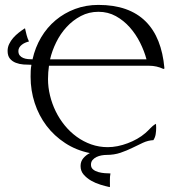

<svg xmlns="http://www.w3.org/2000/svg" viewBox="-20 -615 684 775"><path d="M425.8 85.4Q423.3 98.6 423.6 112.1Q423.8 125.5 423.8 139.2L421.9 140.1Q406.2 136.7 386 130.6Q365.7 124.5 347.9 114.3Q330.1 104 317.6 89.6Q305.2 75.2 305.2 55.2Q305.2 36.6 316.2 23.7Q327.1 10.7 342.8 2.9Q287.6 -8.3 243.2 -37.4Q198.7 -66.4 167.7 -107.4Q136.7 -148.4 120.1 -199.2Q103.5 -250 103.5 -305.2Q103.5 -317.4 104 -329.3Q104.5 -341.3 106.9 -353.5Q91.8 -353.5 75 -354.7Q58.1 -356 43.7 -361.6Q29.3 -367.2 20 -378.4Q10.7 -389.6 10.7 -409.7Q10.7 -424.3 17.1 -437.5Q23.4 -450.7 33.4 -462.2Q43.5 -473.6 55.7 -483.2Q67.9 -492.7 79.1 -500H81.1Q84 -486.8 87.4 -473.6Q90.8 -460.4 96.7 -448.2L96.2 -447.3Q89.4 -445.8 82 -442.6Q74.7 -439.5 68.4 -434.6Q62 -429.7 58.1 -423.3Q54.2 -417 54.2 -409.2Q54.2 -397.9 59.8 -391.1Q65.4 -384.3 74 -380.9Q82.5 -377.4 92.5 -376.5Q102.5 -375.5 111.3 -375.5Q122.1 -423.8 146 -464.1Q169.9 -504.4 204.6 -533.4Q239.3 -562.5 283.2 -578.9Q327.1 -595.2 377 -595.2Q439.5 -595.2 487.1 -578.4Q534.7 -561.5 567.6 -528.8Q600.6 -496.1 619.4 -448.7Q638.2 -401.4 643.6 -340.3L642.6 -336.9H639.2Q612.3 -349.6 582 -349.6H177.7Q175.8 -336.4 174.8 -323Q173.8 -309.6 173.8 -295.9Q173.8 -262.7 181.9 -229.5Q189.9 -196.3 204.8 -165.8Q219.7 -135.3 241.2 -108.9Q262.7 -82.5 289.6 -63Q316.4 -43.5 348.1 -32.2Q379.9 -21 415 -21Q434.1 -21 454.8 -25.1Q475.6 -29.3 495.6 -36.9Q515.6 -44.4 533.7 -54.7Q551.8 -64.9 566.4 -77.6Q577.1 -86.9 586.7 -97.2Q596.2 -107.4 608.4 -115.2L609.9 -111.8Q609.9 -108.9 610.1 -105.7Q610.4 -102.5 610.4 -99.6Q610.4 -86.4 608.4 -73.5Q606.4 -60.5 599.1 -49.3Q577.6 -48.3 557.1 -38.8Q536.6 -29.3 514.4 -18.3Q492.2 -7.3 466.6 1.5Q440.9 10.3 409.7 10.3Q400.9 10.3 389.9 12.2Q378.9 14.2 369.4 18.8Q359.9 23.4 353.5 31Q347.2 38.6 347.2 49.8Q347.2 62 356 69.1Q364.7 76.2 377.2 79.6Q389.6 83 402.8 84Q416 85 424.8 85ZM377.4 -567.4Q338.9 -567.4 306.4 -550.3Q273.9 -533.2 248.8 -505.9Q223.6 -478.5 206.8 -444.1Q189.9 -409.7 182.1 -375.5H571.3Q562.5 -408.7 545.4 -442.9Q528.3 -477.1 503.9 -504.6Q479.5 -532.2 447.8 -549.8Q416 -567.4 377.4 -567.4Z"/></svg>

Font: CAT Linz
Style: Regular
Weight: 400
Designer: Peter Wiegel
Foundry: Peter Wiegel
Version: Version 1.08